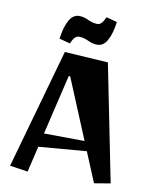

<svg xmlns="http://www.w3.org/2000/svg" viewBox="-97 -964 833 1051"><g transform="rotate(10 319.5 -438.5)"><path d="M130 15 30 0 217 -665 459 -650 589 0 499 15 430 -151 164 -129ZM408 -204 269 -539H261L182 -206ZM236 -716 176 -732Q184 -796 205 -834.5Q226 -873 261 -873Q286 -873 313 -860Q340 -847 366 -847Q377 -847 387.5 -857Q398 -867 409 -892L469 -876Q461 -812 440 -773.5Q419 -735 384 -735Q359 -735 332 -748Q305 -761 279 -761Q268 -761 257.5 -751.5Q247 -742 236 -716Z"/></g></svg>

Font: Joti One
Style: Regular
Weight: 400
Designer: Eduardo Rodriguez Tunni
Foundry: Eduardo Rodriguez Tunni
Version: Version 1.002; ttfautohint (v1.8.4.7-5d5b);gftools[0.9.24]